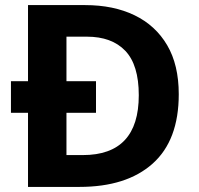

<svg xmlns="http://www.w3.org/2000/svg" viewBox="-20 -734 780 754"><path d="M314 -714Q426 -714 508.5 -674Q591 -634 636.5 -556.5Q682 -479 682 -364Q682 -183 579.5 -91.5Q477 0 292 0H90V-291H23V-415H90V-714ZM321 -590H241V-415H357V-291H241V-125H305Q525 -125 525 -360Q525 -479 472 -534.5Q419 -590 321 -590Z"/></svg>

Font: Noto Sans Telugu
Style: Bold
Weight: 700
Designer: Jelle Bosma - Monotype Design Team
Foundry: Monotype Imaging Inc.
Version: Version 2.005; ttfautohint (v1.8.4.7-5d5b)